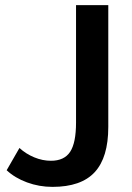

<svg xmlns="http://www.w3.org/2000/svg" viewBox="-20 -720 515 750"><path d="M6 -55 56 -142Q81 -119 113.5 -105.5Q146 -92 179 -92Q231 -92 254 -127Q277 -162 277 -241V-700H403V-224Q403 -105 350 -47.5Q297 10 185 10Q133 10 85.5 -7.5Q38 -25 6 -55Z"/></svg>

Font: Sarabun SemiBold
Style: Regular
Weight: 600
Designer: Suppakit Chalermlarp | Katatrad Co.,Ltd.
Foundry: Cadson Demak Co.,Ltd.
Version: Version 1.000; ttfautohint (v1.6)